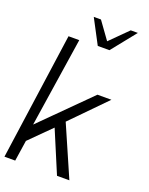

<svg xmlns="http://www.w3.org/2000/svg" viewBox="-174 -982 825 1066"><g transform="rotate(20 238.0 -449.5)"><path d="M373 0H300L196 -247L71.5 -123L53 0H-10.5L95 -750H158.5L78 -222L357 -500H439.5L242.5 -299ZM266 -755 190 -899H232.5L306 -797L408.5 -899H450.5L335 -755Z"/></g></svg>

Font: Urbanist Light
Style: Italic
Weight: 300
Italic angle: -8°
Designer: Corey Hu
Foundry: Corey Hu
Version: Version 1.330; ttfautohint (v1.8.4.7-5d5b)